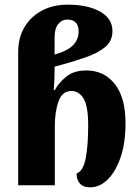

<svg xmlns="http://www.w3.org/2000/svg" viewBox="-20 -794 596 823"><path d="M366 9Q336 9 322 -8Q308 -25 308 -50Q337 -61 347.5 -116Q358 -171 358 -257Q358 -340 338 -372Q318 -404 286 -404Q247 -404 231 -360Q215 -316 215 -251V0H58V-571Q58 -634 86 -679.5Q114 -725 161.5 -749.5Q209 -774 269 -774Q357 -774 409.5 -744Q462 -714 462 -661Q462 -618 430.5 -592Q399 -566 343.5 -547Q288 -528 214 -508V-486Q214 -464 213 -446.5Q212 -429 210 -408H215Q231 -438 263.5 -465Q296 -492 350 -492Q426 -492 472 -434Q518 -376 518 -265Q518 -183 497.5 -121.5Q477 -60 442.5 -25.5Q408 9 366 9ZM214 -560Q272 -577 294.5 -601.5Q317 -626 317 -659Q317 -710 269 -710Q245 -710 229.5 -691Q214 -672 214 -634Z"/></svg>

Font: Noto Serif Georgian Condensed ExtraBold
Style: Regular
Weight: 800
Width: 3
Designer: Monotype Design Team, Akaki Razmadze
Foundry: Google LLC
Version: Version 2.003; ttfautohint (v1.8.4.7-5d5b)